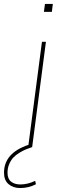

<svg xmlns="http://www.w3.org/2000/svg" viewBox="-111 -740 311 966"><path d="M154.8 -720.2 149.9 -680.2H109.9L115.2 -720.2ZM65.9 169.9 69.8 187Q32.7 206.1 -8.8 206.1Q-44.9 206.1 -67.9 186.5Q-90.8 167 -90.8 128.9Q-90.8 29.8 32.2 -11.2L100.1 -529.8H120.1L50.8 0Q32.7 5.9 18.3 12Q3.9 18.1 -14.2 29.1Q-32.2 40 -44.2 53Q-56.2 65.9 -64.7 85.7Q-73.2 105.5 -73.2 128.9Q-73.2 159.7 -55.4 173.8Q-37.6 188 -8.8 188Q28.8 188 65.9 169.9Z"/></svg>

Font: Cooper Hewitt
Style: Thin Italic
Weight: 702
Designer: Village Type and Design LLC
Foundry: Cooper Hewitt Smithsonian Design Museum
Version: 1.000